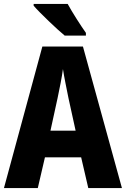

<svg xmlns="http://www.w3.org/2000/svg" viewBox="-20 -950 636 970"><path d="M322 -930H150V-921C181 -885 268 -802 307 -770H414V-784C391 -816 344 -889 322 -930ZM426 0H596L399 -715H194L0 0H171L207 -155H390ZM326 -454 362 -290H235L271 -455C281 -503 293 -561 298 -601C304 -561 317 -499 326 -454Z"/></svg>

Font: Noto Sans Khmer Condensed ExtraBold
Style: Regular
Weight: 800
Width: 3
Designer: Danh Hong and the Monotype Design Team
Foundry: Monotype Imaging Inc.
Version: Version 2.004